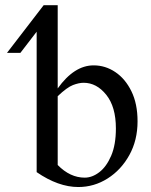

<svg xmlns="http://www.w3.org/2000/svg" viewBox="-20 -715 591 749"><path d="M123 -591.3 59.6 -508.8H7.3L150.4 -694.8H205.1V-370.1Q269.5 -460 345.2 -460Q391.1 -460 429.9 -433.8Q468.8 -407.7 492.7 -358.9Q516.6 -310.1 516.6 -241.7Q516.6 -168 484.6 -110.1Q452.6 -52.2 399.9 -18.8Q347.2 14.6 285.6 14.6Q207.5 14.6 123 -43.5ZM432.1 -213.9Q432.1 -298.3 394.5 -345.2Q356.9 -392.1 306.2 -392.1Q288.1 -392.1 264.9 -383.3Q241.7 -374.5 205.1 -339.8V-71.3Q253.4 -22 310.5 -22Q339.8 -22 367.7 -43.5Q395.5 -64.9 413.8 -107.7Q432.1 -150.4 432.1 -213.9Z"/></svg>

Font: BabelStone Roman
Style: Regular
Weight: 400
Designer: Walt Agee, Victor Gaultney, Peter Martin, Debbi Hosken, Becca Hirsbrunner (SIL); Andrew West (BabelStone)
Foundry: BabelStone
Version: Version 16.000